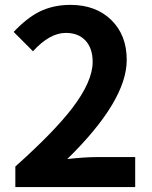

<svg xmlns="http://www.w3.org/2000/svg" viewBox="-20 -756 615 776"><path d="M42 0V-83Q199.2 -223.6 271.5 -318.4Q354.5 -426.8 354.5 -505.9Q354.5 -560.5 325.7 -591.8Q296.9 -623 246.1 -623Q180.7 -623 113.3 -548.8L35.2 -627Q87.9 -682.6 137.7 -708Q194.3 -736.3 264.6 -736.3Q367.2 -736.3 429.7 -675.3Q492.2 -614.3 492.2 -513.7Q492.2 -348.6 252 -113.3Q324.2 -121.1 369.1 -121.1H526.4V0Z"/></svg>

Font: Bpmf GenYo Gothic B
Style: B
Weight: 700
Foundry: But Ko
Version: Version 1.320